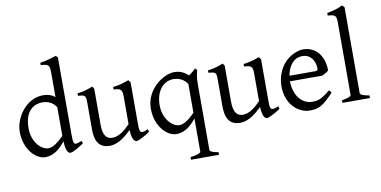

<svg xmlns="http://www.w3.org/2000/svg" viewBox="-88 -1018 3000 1513"><g transform="rotate(-10 1412.0 -261.5)"><path d="M112 -232C112 -382 197 -415 254 -415C304 -415 345 -390 364 -356V-127L334 -99C311 -79 276 -50 238 -50C188 -50 112 -116 112 -232ZM513 -41 507 -62C485 -54 470 -48 460 -48C441 -48 437 -66 437 -124V-742L422 -757L364 -740C344 -733 320 -728 293 -725V-706C359 -701 364 -697 364 -622V-438C334 -461 307 -469 269 -469C135 -469 39 -331 39 -217C39 -69 134 15 203 15C283 15 333 -44 365 -83C367 -47 373 15 405 15C427 15 482 -20 513 -41Z M825 -437V-417C884 -414 894 -405 894 -347V-128C857 -90 808 -44 751 -44C706 -44 676 -72 676 -163V-450L663 -469C593 -440 552 -438 540 -437V-417C598 -412 603 -410 603 -347V-136C603 -55 626 15 719 15C789 15 848 -37 894 -81C897 -1 919 15 935 15C947 15 989 -7 1008 -18L1042 -40L1037 -62C1016 -53 1001 -48 991 -48C969 -48 967 -70 967 -124V-450L952 -469C891 -446 851 -440 825 -437Z M1161 -232C1161 -351 1228 -416 1303 -416C1350 -416 1392 -393 1413 -356V-127L1383 -99C1360 -79 1325 -50 1287 -50C1237 -50 1161 -116 1161 -232ZM1486 183V-350C1486 -403 1498 -444 1501 -454L1486 -469C1483 -466 1480 -462 1475 -458L1461 -446L1431 -423C1394 -455 1363 -469 1318 -469C1234 -469 1088 -374 1088 -217C1088 -69 1183 15 1252 15C1331 15 1378 -40 1413 -81V183C1413 201 1353 210 1330 213V234H1554V213C1508 206 1486 195 1486 183Z M1869 -437V-417C1928 -414 1938 -405 1938 -347V-128C1901 -90 1852 -44 1795 -44C1750 -44 1720 -72 1720 -163V-450L1707 -469C1637 -440 1596 -438 1584 -437V-417C1642 -412 1647 -410 1647 -347V-136C1647 -55 1670 15 1763 15C1833 15 1892 -37 1938 -81C1941 -1 1963 15 1979 15C1991 15 2033 -7 2052 -18L2086 -40L2081 -62C2060 -53 2045 -48 2035 -48C2013 -48 2011 -70 2011 -124V-450L1996 -469C1935 -446 1895 -440 1869 -437Z M2436 -301C2436 -287 2430 -283 2417 -283H2209C2220 -350 2259 -418 2335 -418C2404 -418 2436 -359 2436 -301ZM2320 15C2397 15 2432 -9 2513 -95L2505 -106C2503 -110 2499 -113 2495 -115C2416 -51 2389 -50 2352 -50H2350C2263 -50 2205 -135 2205 -239H2462C2496 -254 2508 -263 2516 -272C2516 -380 2458 -469 2349 -469C2340 -469 2331 -468 2321 -466C2179 -431 2132 -301 2132 -212C2132 -68 2228 15 2320 15Z M2730 -51V-740L2712 -757C2673 -736 2637 -728 2588 -718V-698C2645 -693 2657 -688 2657 -633V-51C2657 -33 2598 -23 2583 -21V0H2803V-21C2791 -23 2730 -33 2730 -51Z"/></g></svg>

Font: Temporarium
Style: Regular
Weight: 400
Version: Version 1.1